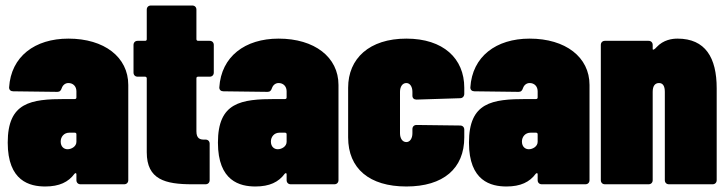

<svg xmlns="http://www.w3.org/2000/svg" viewBox="-20 -668 2638 696"><path d="M228 -528C106 -528 20 -463 13 -351C13 -342 19 -337 28 -337L188 -335C197 -335 201 -340 204 -349C208 -360 217 -367 228 -367C245 -367 257 -355 257 -337V-315C257 -311 255 -309 251 -309H217C91 -309 8 -297 8 -151C8 -11 88 8 144 8C195 8 228 -8 250 -38C254 -42 257 -41 257 -36V-15C257 -6 263 0 272 0H430C439 0 445 -6 445 -15V-360C445 -461 358 -528 228 -528ZM225 -127C212 -127 200 -136 200 -155C200 -172 212 -187 231 -187H251C255 -187 257 -185 257 -181V-154C257 -137 239 -127 225 -127Z M755 -405V-505C755 -514 749 -520 740 -520H698C694 -520 692 -523 692 -526V-633C692 -642 686 -648 677 -648H527C518 -648 512 -642 512 -633V-526C512 -522 510 -520 506 -520H479C470 -520 464 -514 464 -505V-405C464 -396 470 -390 479 -390H506C510 -390 512 -387 512 -384V-116C512 -17 579 0 677 0H725C734 0 740 -6 740 -15V-147C740 -156 734 -162 725 -162H723C705 -161 692 -166 692 -192V-384C692 -388 694 -390 698 -390H740C749 -390 755 -396 755 -405Z M990 -528C868 -528 782 -463 775 -351C775 -342 781 -337 790 -337L950 -335C959 -335 963 -340 966 -349C970 -360 979 -367 990 -367C1007 -367 1019 -355 1019 -337V-315C1019 -311 1017 -309 1013 -309H979C853 -309 770 -297 770 -151C770 -11 850 8 906 8C957 8 990 -8 1012 -38C1016 -42 1019 -41 1019 -36V-15C1019 -6 1025 0 1034 0H1192C1201 0 1207 -6 1207 -15V-360C1207 -461 1120 -528 990 -528ZM987 -127C974 -127 962 -136 962 -155C962 -172 974 -187 993 -187H1013C1017 -187 1019 -185 1019 -181V-154C1019 -137 1001 -127 987 -127Z M1453 8C1587 8 1663 -57 1663 -170V-198C1663 -207 1657 -213 1648 -213L1490 -215C1481 -215 1475 -209 1475 -200V-185C1475 -166 1466 -153 1453 -153C1439 -153 1430 -166 1430 -185V-335C1430 -354 1439 -367 1453 -367C1466 -367 1475 -354 1475 -335V-321C1475 -312 1481 -307 1490 -307L1648 -312C1657 -312 1663 -319 1663 -328V-350C1663 -456 1587 -528 1453 -528C1319 -528 1242 -456 1242 -350V-170C1242 -57 1319 8 1453 8Z M1900 -528C1778 -528 1692 -463 1685 -351C1685 -342 1691 -337 1700 -337L1860 -335C1869 -335 1873 -340 1876 -349C1880 -360 1889 -367 1900 -367C1917 -367 1929 -355 1929 -337V-315C1929 -311 1927 -309 1923 -309H1889C1763 -309 1680 -297 1680 -151C1680 -11 1760 8 1816 8C1867 8 1900 -8 1922 -38C1926 -42 1929 -41 1929 -36V-15C1929 -6 1935 0 1944 0H2102C2111 0 2117 -6 2117 -15V-360C2117 -461 2030 -528 1900 -528ZM1897 -127C1884 -127 1872 -136 1872 -155C1872 -172 1884 -187 1903 -187H1923C1927 -187 1929 -185 1929 -181V-154C1929 -137 1911 -127 1897 -127Z M2436 -528C2417 -528 2385 -524 2360 -497C2355 -491 2350 -488 2348 -488C2347 -488 2346 -488 2346 -490V-505C2346 -514 2340 -520 2331 -520H2173C2164 -520 2158 -514 2158 -505V-15C2158 -6 2164 0 2173 0H2331C2340 0 2346 -6 2346 -15V-335C2346 -356 2354 -367 2369 -367C2383 -367 2390 -356 2390 -335V-15C2390 -6 2396 0 2405 0H2563C2572 0 2578 -6 2578 -15V-348C2578 -459 2537 -528 2436 -528Z"/></svg>

Font: Barlow Condensed Black
Style: Regular
Weight: 900
Width: 3
Designer: Jeremy Tribby
Foundry: Tribby Type
Version: Version 1.422;hotconv 1.0.109;makeotfexe 2.5.65596